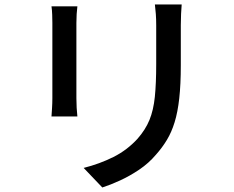

<svg xmlns="http://www.w3.org/2000/svg" viewBox="-20 -786 1040 854"><path d="M788.1 -766.1Q786.6 -746.6 785.4 -723.9Q784.2 -701.2 784.2 -673.8Q784.2 -651.4 784.2 -617.7Q784.2 -584 784.2 -550.8Q784.2 -517.6 784.2 -496.1Q784.2 -410.2 777.3 -348.6Q770.5 -287.1 756.8 -242.7Q743.2 -198.2 722.4 -163.8Q701.7 -129.4 673.8 -98.1Q641.6 -60.1 599.6 -31.7Q557.6 -3.4 514.6 16.4Q471.7 36.1 435.1 47.9L352.1 -39.1Q423.3 -57.1 484.4 -87.6Q545.4 -118.2 591.8 -168.9Q627 -209 644.8 -252.4Q662.6 -295.9 668.7 -355.2Q674.8 -414.6 674.8 -502Q674.8 -523.9 674.8 -556.9Q674.8 -589.8 674.8 -622.1Q674.8 -654.3 674.8 -673.8Q674.8 -701.2 673.1 -723.9Q671.4 -746.6 668.9 -766.1ZM324.2 -757.8Q322.3 -742.2 321 -723.6Q319.8 -705.1 319.8 -684.1Q319.8 -673.3 319.8 -640.6Q319.8 -607.9 319.8 -564.5Q319.8 -521 319.8 -477.1Q319.8 -433.1 319.8 -398.2Q319.8 -363.3 319.8 -349.1Q319.8 -329.6 321 -306.4Q322.3 -283.2 324.2 -268.1H209Q210 -280.8 211.4 -304Q212.9 -327.1 212.9 -349.1Q212.9 -363.8 212.9 -398.7Q212.9 -433.6 212.9 -477.5Q212.9 -521.5 212.9 -564.7Q212.9 -607.9 212.9 -640.6Q212.9 -673.3 212.9 -684.1Q212.9 -697.3 212.2 -719.7Q211.4 -742.2 209 -757.8Z"/></svg>

Font: Source Han Sans CN Medium
Style: Regular
Weight: 500
Designer: Ryoko NISHIZUKA  (kana, bopomofo & ideographs); Paul D. Hunt (Latin, Greek & Cyrillic); Sandoll Communications , Soo-you
Foundry: Adobe
Version: Version 2.004;hotconv 1.0.118;makeotfexe 2.5.65603